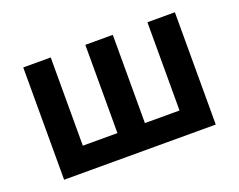

<svg xmlns="http://www.w3.org/2000/svg" viewBox="-88 -666 1021 821"><g transform="rotate(-20 423.0 -255.5)"><path d="M78 0V-511H203V-109.5H360.5V-511H485.5V-109.5H643V-511H768V0Z"/></g></svg>

Font: Undotted
Style: Bold
Weight: 700
Designer: Delve Withrington, Dave Bailey, Thomas Jockin
Foundry: Delve Fonts LLC
Version: Version 4.000